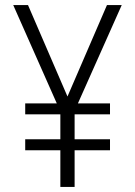

<svg xmlns="http://www.w3.org/2000/svg" viewBox="-20 -734 531 754"><path d="M245 -355 400 -714H458L286 -328H412V-285H273V-187H412V-144H273V0H217V-144H79V-187H217V-285H79V-328H203L32 -714H90Z"/></svg>

Font: Noto Sans UI SemiCondensed Light
Style: Regular
Weight: 300
Width: 4
Designer: Monotype Design Team
Foundry: Monotype Imaging Inc.
Version: Version 1.901